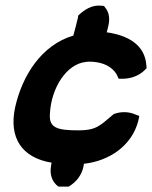

<svg xmlns="http://www.w3.org/2000/svg" viewBox="-20 -586 560 707"><path d="M36 -192C11 -78 61 -5 170 13L168 24C162 59 173 85 195 101H233C260 85 282 59 288 24L289 17C382 7 465 -49 489 -140L493 -159L477 -165C454 -175 425 -176 399 -166L394 -162C349 -124 334 -106 270 -106C187 -106 159 -116 164 -170C169 -261 224 -351 297 -358C300 -358 303 -359 307 -359C377 -359 404 -325 412 -307L417 -296H432C463 -296 492 -308 511 -326L520 -335L519 -345C514 -421 451 -456 373 -467C380 -494 391 -526 369 -556L363 -564L353 -565C317 -569 290 -549 268 -529L267 -521C262 -499 256 -477 250 -455C132 -420 62 -307 36 -192Z"/></svg>

Font: Snowfall
Style: BlkObl
Weight: 900
Designer: Jasper
Foundry: Cannot Into Space Fonts
Version: Version 0.9